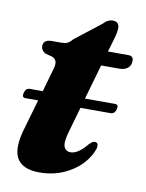

<svg xmlns="http://www.w3.org/2000/svg" viewBox="-68 -590 493 650"><g transform="rotate(10 178.5 -265.0)"><path d="M13 -247Q17.5 -263.5 31 -263.5H75.5L95.5 -333.5Q103 -356 101.2 -366.8Q99.5 -377.5 88 -383.5L62 -390.5Q47 -399.5 47 -413Q47 -436 76.5 -436H110Q121.5 -436 129.2 -439.5Q137 -443 147 -454.5L236 -524Q250 -540 268 -540Q290 -540 290 -517.5Q290 -511.5 288.5 -502.5Q287 -493.5 283 -480L269.5 -434H340Q357 -434 357 -417Q357 -401 346.2 -392.2Q335.5 -383.5 317.5 -383.5H255L220.5 -263.5H323.5Q337.5 -263.5 333 -247Q328.5 -230 315 -230H211L187.5 -148Q175 -106.5 181 -91.2Q187 -76 204 -76Q229.5 -76 260.5 -114Q268 -121 271.8 -123.2Q275.5 -125.5 279.5 -125Q293.5 -124.5 289 -104Q280 -75.5 255.8 -49.5Q231.5 -23.5 194.2 -7Q157 9.5 111 9.5Q52.5 9.5 33.5 -25.2Q14.5 -60 38 -134.5L65.5 -230H21.5Q8.5 -230 13 -247Z"/></g></svg>

Font: Fraunces 144pt S050
Style: Bold Italic
Weight: 700
Italic angle: -16°
Version: Version 1.000; ttfautohint (v1.8.3)